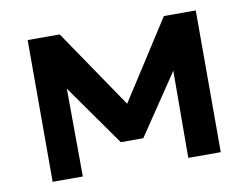

<svg xmlns="http://www.w3.org/2000/svg" viewBox="-61 -584 862 667"><g transform="rotate(-10 370.0 -250.0)"><path d="M74 0V-500H184H187L404 -181L349 -180L554.5 -500H667V0H552.5L554 -354L578.5 -344L410.5 -94.5H331L154.5 -344.5L178.5 -354.5L180.5 0Z"/></g></svg>

Font: Geologica Medium
Style: Regular
Weight: 500
Designer: Sindre Bremnes, Frode Helland
Foundry: Monokrom Skriftforlag AS
Version: Version 1.010;gftools[0.9.28]